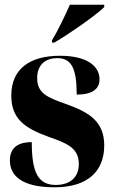

<svg xmlns="http://www.w3.org/2000/svg" viewBox="-20 -786 484 816"><path d="M201 -615V-605H211C274 -642 388 -721 423 -756V-766H277C257 -721 226 -655 201 -615ZM212 10C356 10 423 -61 423 -168C423 -270 358 -309 263 -343C180 -372 138 -390 138 -454C138 -516 179 -539 223 -539C283 -539 306 -497 306 -384C373 -384 403 -408 403 -449C403 -501 356 -549 235 -549C110 -549 28 -496 28 -380C28 -284 81 -242 188 -204C261 -178 315 -159 315 -89C315 -30 275 0 217 0C143 0 115 -51 115 -182C64 -182 22 -164 22 -104C22 -42 69 10 212 10Z"/></svg>

Font: Noto Serif Display Condensed Black
Style: Regular
Weight: 900
Width: 3
Designer: Monotype Design Team
Foundry: Monotype Imaging Inc.
Version: Version 2.009